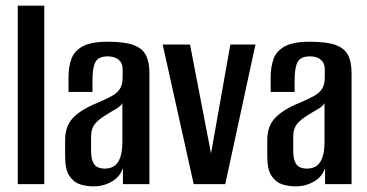

<svg xmlns="http://www.w3.org/2000/svg" viewBox="-20 -653 1303 681"><path d="M43 0V-633H137V0Z M312 8Q287 8 264.5 1Q242 -6 226.5 -28.5Q211 -51 211 -98V-157Q211 -206 239.5 -235.5Q268 -265 325 -288Q358 -302 377.5 -313Q397 -324 406 -339Q415 -354 415 -380V-405Q415 -424 407.5 -434Q400 -444 388.5 -448.5Q377 -453 362 -453Q329 -453 318.5 -433Q308 -413 308 -369V-327H223V-378Q223 -415 233 -443.5Q243 -472 273 -488.5Q303 -505 362 -505Q423 -505 454.5 -493Q486 -481 498 -456.5Q510 -432 510 -394V0H416V-57Q406 -26 376.5 -9Q347 8 312 8ZM351 -55Q385 -55 399.5 -79.5Q414 -104 414 -148V-287Q407 -275 389 -265Q371 -255 354 -244Q329 -229 316 -212.5Q303 -196 303 -167V-120Q303 -93 309.5 -78.5Q316 -64 327.5 -59.5Q339 -55 351 -55Z M667 0 557 -495H654L729 -106H728L797 -495H886L779 0Z M1029 8Q1004 8 981.5 1Q959 -6 943.5 -28.5Q928 -51 928 -98V-157Q928 -206 956.5 -235.5Q985 -265 1042 -288Q1075 -302 1094.5 -313Q1114 -324 1123 -339Q1132 -354 1132 -380V-405Q1132 -424 1124.5 -434Q1117 -444 1105.5 -448.5Q1094 -453 1079 -453Q1046 -453 1035.5 -433Q1025 -413 1025 -369V-327H940V-378Q940 -415 950 -443.5Q960 -472 990 -488.5Q1020 -505 1079 -505Q1140 -505 1171.5 -493Q1203 -481 1215 -456.5Q1227 -432 1227 -394V0H1133V-57Q1123 -26 1093.5 -9Q1064 8 1029 8ZM1068 -55Q1102 -55 1116.5 -79.5Q1131 -104 1131 -148V-287Q1124 -275 1106 -265Q1088 -255 1071 -244Q1046 -229 1033 -212.5Q1020 -196 1020 -167V-120Q1020 -93 1026.5 -78.5Q1033 -64 1044.5 -59.5Q1056 -55 1068 -55Z"/></svg>

Font: Alumni Sans SemiBold
Style: Regular
Weight: 600
Designer: Robert E. Leuschke
Foundry: Robert E. Leuschke
Version: Version 1.018